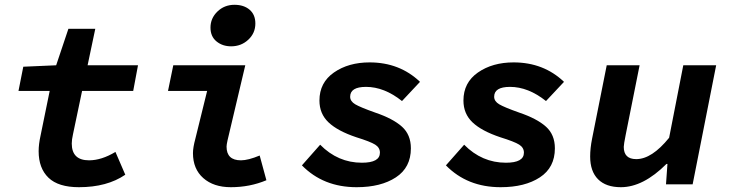

<svg xmlns="http://www.w3.org/2000/svg" viewBox="-20 -768 3040 800"><path d="M309 12Q223 12 182 -27.5Q141 -67 141 -138Q141 -167 149 -203L187 -389H57L77 -490L214 -496L265 -648H377L345 -496H555L535 -389H322L284 -208Q279 -186 279 -170Q279 -100 351 -100Q403 -100 461 -135L502 -40Q426 12 309 12Z M942 12Q870 12 827 -26Q784 -64 784 -130Q784 -153 794 -190L843 -389H680L702 -496H1002L928 -183Q924 -165 924 -157Q924 -100 984 -100Q1014 -100 1062 -120L1090 -17Q1021 12 942 12ZM943 -575Q907 -575 882 -595.5Q857 -616 857 -653Q857 -692 886 -720Q915 -748 957 -748Q996 -748 1020 -727.5Q1044 -707 1044 -670Q1044 -630 1014.5 -602.5Q985 -575 943 -575Z M1466 12Q1327 12 1238 -79L1314 -165Q1388 -90 1488 -90Q1563 -90 1563 -132Q1563 -153 1543 -165.5Q1523 -178 1465 -196Q1387 -222 1349 -258Q1311 -294 1311 -349Q1311 -424 1371.5 -466Q1432 -508 1520 -508Q1645 -508 1730 -427L1655 -347Q1581 -406 1505 -406Q1439 -406 1439 -365Q1439 -346 1460 -333.5Q1481 -321 1543 -299Q1617 -274 1654.5 -240.5Q1692 -207 1692 -150Q1692 -70 1629.5 -29Q1567 12 1466 12Z M2066 12Q1927 12 1838 -79L1914 -165Q1988 -90 2088 -90Q2163 -90 2163 -132Q2163 -153 2143 -165.5Q2123 -178 2065 -196Q1987 -222 1949 -258Q1911 -294 1911 -349Q1911 -424 1971.5 -466Q2032 -508 2120 -508Q2245 -508 2330 -427L2255 -347Q2181 -406 2105 -406Q2039 -406 2039 -365Q2039 -346 2060 -333.5Q2081 -321 2143 -299Q2217 -274 2254.5 -240.5Q2292 -207 2292 -150Q2292 -70 2229.5 -29Q2167 12 2066 12Z M2567 12Q2505 12 2472 -21Q2439 -54 2439 -116Q2439 -150 2447 -190L2508 -496H2645L2587 -206Q2579 -166 2579 -156Q2579 -105 2631 -105Q2696 -105 2768 -194L2827 -496H2964L2866 0H2755L2761 -85H2757Q2660 12 2567 12Z"/></svg>

Font: TypoPRO Source Code Pro
Style: Bold Italic
Weight: 700
Italic angle: -11°
Monospace: yes
Designer: Paul D. Hunt, Teo Tuominen
Foundry: Adobe Systems Incorporated
Version: Version 1.030;PS 1.0;hotconv 1.0.84;makeotf.lib2.5.63406